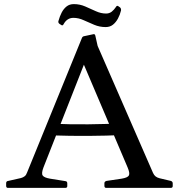

<svg xmlns="http://www.w3.org/2000/svg" viewBox="-20 -916 874 936"><path d="M19 0Q10 0 10 -10V-23Q10 -33 20 -34L82 -48Q93 -51 100.5 -57Q108 -63 112 -75L379 -730Q382 -739 392 -740L434 -749Q443 -752 445 -741L456 -692L726 -73Q731 -62 738.5 -56Q746 -50 758 -47L813 -34Q822 -31 822 -22V-9Q822 0 812 0H498Q489 0 489 -10V-23Q489 -31 499 -34L573 -45Q603 -50 608.5 -61Q614 -72 602 -100L365 -657L425 -692L192 -100Q181 -71 188 -60.5Q195 -50 224 -45L299 -33Q308 -32 308 -22V-9Q308 0 298 0ZM233 -313Q322 -309 410 -310Q498 -311 586 -315V-258Q498 -254 410 -253.5Q322 -253 233 -256ZM271 -799Q262 -805 265 -814Q271 -836 280.5 -854.5Q290 -873 304.5 -884.5Q319 -896 340 -896Q369 -896 395.5 -884.5Q422 -873 447 -861.5Q472 -850 497 -850Q513 -850 524.5 -859Q536 -868 546 -883Q550 -891 558 -885L565 -880Q571 -875 570 -865Q565 -844 555 -825.5Q545 -807 530.5 -795.5Q516 -784 495 -784Q466 -784 439.5 -795Q413 -806 388 -817.5Q363 -829 338 -829Q322 -829 310 -821Q298 -813 290 -798Q285 -789 279 -794Z"/></svg>

Font: Hahmlet
Style: Regular
Weight: 400
Designer: Minjoo Ham & Mark Frömberg
Foundry: hypertype
Version: Version 1.002